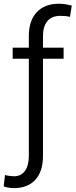

<svg xmlns="http://www.w3.org/2000/svg" viewBox="-41 -780 399 1014"><path d="M294.9 -528.3V-469.7H186V43.5Q186 126 145.5 169.7Q105 213.4 33.2 213.4Q4.4 213.4 -21.5 204.6L-14.6 144Q-7.3 147 8.5 148.9Q24.4 150.9 33.2 150.9Q70.3 150.9 90.8 122.6Q111.3 94.2 111.3 43.5V-469.7H25.9V-528.3H111.3V-588.9Q111.3 -671.9 153.6 -716.1Q195.8 -760.3 270 -760.3Q287.1 -760.3 304 -757.6Q320.8 -754.9 337.9 -750.5L328.6 -690.9Q307.1 -696.3 277.8 -696.3Q232.4 -696.3 209.2 -668.5Q186 -640.6 186 -588.9V-528.3Z"/></svg>

Font: Vazirmatn RD FD Light
Style: Regular
Weight: 300
Designer: Saber Rastikerdar
Foundry: Saber Rastikerdar
Version: Version 33.003